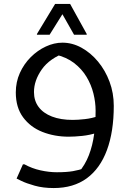

<svg xmlns="http://www.w3.org/2000/svg" viewBox="-20 -692 656 972"><path d="M252 260Q198 260 155.5 248Q113 236 88.5 224Q64 212 64 212L96 140H104Q142 161 185.5 170.5Q229 180 268 180Q317 180 349 174.5Q381 169 412 158L376 184Q411 143 430 93.5Q449 44 456.5 -12.5Q464 -69 464 -132Q464 -174 453 -218.5Q442 -263 418 -303Q394 -343 355 -373Q316 -403 259 -416L317 -428Q231 -397 191.5 -340.5Q152 -284 152 -226Q152 -182 175.5 -150.5Q199 -119 243 -102Q287 -85 348 -85Q374 -85 410 -89Q446 -93 479 -105L471 -20Q435 -8 396 -4Q357 0 328 0Q256 0 195 -24Q134 -48 97 -98Q60 -148 60 -224Q60 -277 80.5 -322.5Q101 -368 135.5 -402.5Q170 -437 212 -456.5Q254 -476 296 -476Q346 -476 392.5 -450.5Q439 -425 476 -380.5Q513 -336 534.5 -278.5Q556 -221 556 -156Q556 -26 521.5 67.5Q487 161 419.5 210.5Q352 260 252 260ZM355 -516 296 -620 231 -516H167V-520L259 -672H335L419 -520V-516Z"/></svg>

Font: Kufam
Style: Italic
Weight: 400
Italic angle: -11°
Designer: Artur Schmal
Foundry: Original Type
Version: Version 1.301; ttfautohint (v1.8.3)